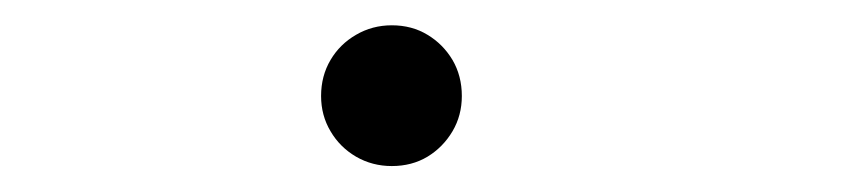

<svg xmlns="http://www.w3.org/2000/svg" viewBox="-20 -112 659 148"><path d="M282 16Q267 16 254.5 8.8Q242 1.5 234.8 -10.8Q227.5 -23 227.5 -38Q227.5 -53.5 234.8 -65.8Q242 -78 254.5 -85.2Q267 -92.5 282 -92.5Q297.5 -92.5 309.5 -85.2Q321.5 -78 328.8 -65.8Q336 -53.5 336 -38Q336 -23 328.8 -10.8Q321.5 1.5 309.5 8.8Q297.5 16 282 16Z"/></svg>

Font: Sono ExtraLight Monospace ExtraLight
Style: Regular
Weight: 250
Version: Version 2.112